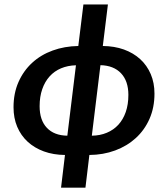

<svg xmlns="http://www.w3.org/2000/svg" viewBox="-20 -703 739 880"><path d="M474.6 -682.6 451.2 -492.2Q504.4 -491.7 547.9 -476.1Q591.3 -460.4 622.6 -431.9Q653.8 -403.3 670.9 -363.3Q688 -323.2 688 -273.9Q688 -210 665.3 -158.4Q642.6 -106.9 602.5 -70.3Q562.5 -33.7 507.8 -13.4Q453.1 6.8 389.6 7.3L371.6 157.2H259.8L277.8 7.3Q224.6 6.8 181.2 -9Q137.7 -24.9 106.7 -53.5Q75.7 -82 58.8 -122.1Q42 -162.1 42 -211.4Q42 -275.4 64.7 -326.9Q87.4 -378.4 127.2 -415Q167 -451.7 221.2 -471.4Q275.4 -491.2 338.9 -492.2L362.3 -682.6ZM568.4 -268.1Q568.4 -331.5 534.7 -367.2Q501 -402.8 440.4 -404.3L400.9 -81.1Q438.5 -81.5 469.5 -94.5Q500.5 -107.4 522.5 -131.3Q544.4 -155.3 556.4 -189.7Q568.4 -224.1 568.4 -268.1ZM161.6 -216.3Q161.6 -152.3 194.8 -117.2Q228 -82 288.6 -81.1L328.1 -403.8Q290.5 -402.8 259.8 -389.9Q229 -377 207.3 -352.8Q185.5 -328.6 173.6 -294.2Q161.6 -259.8 161.6 -216.3Z"/></svg>

Font: Carlito
Style: Bold Italic
Weight: 700
Italic angle: -7°
Designer: Lukasz Dziedzic
Foundry: tyPoland Lukasz Dziedzic
Version: Version 1.104